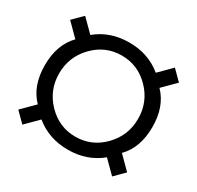

<svg xmlns="http://www.w3.org/2000/svg" viewBox="-116 -731 787 767"><g transform="rotate(30 278.0 -347.0)"><path d="M71 -96 27 -140 84 -197Q30 -252 30 -347Q30 -442 84 -497L27 -554L71 -598L127 -542Q190 -594 278 -594Q366 -594 429 -542L485 -598L529 -554L472 -497Q526 -442 526 -347Q526 -252 472 -197L529 -140L485 -96L429 -152Q366 -100 278 -100Q190 -100 127 -152ZM149.5 -479Q96 -424 96 -347Q96 -270 149.5 -215Q203 -160 278 -160Q353 -160 406.5 -215Q460 -270 460 -347Q460 -424 406.5 -479Q353 -534 278 -534Q203 -534 149.5 -479Z"/></g></svg>

Font: Justus
Style: Versalitas
Weight: 400
Version: Version 001.001